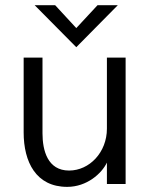

<svg xmlns="http://www.w3.org/2000/svg" viewBox="-20 -710 587 741"><path d="M274.4 -527.8 434.6 -689.9H356.4L274.4 -601.6L192.9 -689.9H113.8ZM239.3 11.2C315.4 11.2 372.6 -40.5 392.6 -82.5V0H464.8V-487.8H392.6V-213.4C392.6 -122.1 325.2 -51.8 246.6 -51.8C163.6 -51.8 144 -129.4 144 -195.8V-487.8H71.3V-198.7C71.3 -85.4 118.7 11.2 239.3 11.2Z"/></svg>

Font: HK Grotesk
Style: Regular
Weight: 400
Designer: Alfredo Marco Pradil and Stefan Peev
Foundry: Hanken Design Co.
Version: Version 1.045;PS 001.045;hotconv 1.0.88;makeotf.lib2.5.64775